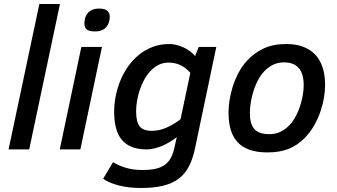

<svg xmlns="http://www.w3.org/2000/svg" viewBox="-20 -747 1685 960"><path d="M22.9 0 176.8 -727.1H279.8L126 0Z M278.8 0 386.7 -512.2H489.7L381.8 0ZM401.9 -628.9Q401.9 -642.6 405.5 -656.2Q409.2 -669.9 417.7 -680.4Q426.3 -690.9 440.4 -697.5Q454.6 -704.1 475.6 -704.1Q504.4 -704.1 516.6 -693.1Q528.8 -682.1 528.8 -664.1Q528.8 -650.4 525.1 -637.2Q521.5 -624 512.9 -613.5Q504.4 -603 490.5 -596.4Q476.6 -589.8 456.1 -589.8Q424.3 -589.8 413.1 -600.3Q401.9 -610.8 401.9 -628.9Z M954.6 -2.9Q943.4 49.3 923.8 86.4Q904.3 123.5 872.3 147.2Q840.3 170.9 794.7 181.9Q749 192.9 685.5 192.9Q623 192.9 574.5 180.4Q525.9 168 495.6 147L544.9 64Q575.2 82 611.1 92.5Q647 103 690.9 103Q729 103 756.6 97.2Q784.2 91.3 803.5 77.6Q822.8 64 834.7 41.3Q846.7 18.6 853.5 -15.1L863.8 -61Q846.7 -47.9 827.9 -36.6Q809.1 -25.4 789.8 -17.3Q770.5 -9.3 750.7 -4.6Q731 0 712.9 0Q669.4 0 638.7 -12.5Q607.9 -24.9 588.4 -48.8Q568.8 -72.8 559.8 -107.9Q550.8 -143.1 550.8 -189Q550.8 -227.5 558.8 -267.8Q566.9 -308.1 582.5 -345.7Q598.1 -383.3 621.6 -416.3Q645 -449.2 675.8 -473.9Q706.5 -498.5 744.1 -512.7Q781.7 -526.9 826.7 -526.9Q843.8 -526.9 861.8 -522.5Q879.9 -518.1 897 -510.3Q914.1 -502.4 929.2 -491.5Q944.3 -480.5 955.6 -466.8L973.6 -512.2H1061.5ZM931.6 -382.8Q909.7 -407.7 883.1 -420.9Q856.4 -434.1 822.8 -434.1Q795.4 -434.1 772.9 -422.6Q750.5 -411.1 732.4 -392.1Q714.4 -373 700.9 -348.1Q687.5 -323.2 678.5 -296.1Q669.4 -269 665 -241.9Q660.6 -214.8 660.6 -190.9Q660.6 -138.7 678 -115.7Q695.3 -92.8 738.8 -92.8Q775.4 -92.8 811.5 -108.4Q847.7 -124 882.8 -150.9Z M1122.6 -185.1Q1122.6 -211.4 1127.4 -244.6Q1132.3 -277.8 1143.3 -312.7Q1154.3 -347.7 1172.1 -382.1Q1189.9 -416.5 1216.3 -444.8Q1251 -482.4 1298.3 -504.6Q1345.7 -526.9 1411.6 -526.9Q1457 -526.9 1492.9 -514.2Q1528.8 -501.5 1554 -476.1Q1579.1 -450.7 1592.3 -412.1Q1605.5 -373.5 1605.5 -321.8Q1605.5 -294.9 1600.1 -260.7Q1594.7 -226.6 1582.5 -190.4Q1570.3 -154.3 1550.5 -119.4Q1530.8 -84.5 1502.4 -56.2Q1484.4 -38.1 1464.6 -24.7Q1444.8 -11.2 1422.4 -2.4Q1399.9 6.3 1373.8 10.7Q1347.7 15.1 1317.4 15.1Q1264.2 15.1 1227.1 1.7Q1189.9 -11.7 1166.7 -37.4Q1143.6 -63 1133.1 -100.1Q1122.6 -137.2 1122.6 -185.1ZM1229.5 -182.1Q1229.5 -155.3 1234.6 -135.5Q1239.7 -115.7 1251.2 -102.5Q1262.7 -89.4 1281.2 -82.8Q1299.8 -76.2 1326.7 -76.2Q1359.9 -76.2 1386 -89.8Q1412.1 -103.5 1432.6 -127Q1447.8 -144.5 1460.2 -168.5Q1472.7 -192.4 1481 -218.5Q1489.3 -244.6 1493.9 -271.2Q1498.5 -297.9 1498.5 -320.8Q1498.5 -435.1 1400.4 -435.1Q1365.2 -435.1 1337.6 -419.2Q1310.1 -403.3 1289.6 -377Q1275.4 -358.9 1264.4 -335.4Q1253.4 -312 1245.6 -285.9Q1237.8 -259.8 1233.6 -233.2Q1229.5 -206.5 1229.5 -182.1Z"/></svg>

Font: Clear Sans Medium
Style: Italic
Weight: 500
Italic angle: -12°
Foundry: Intel Corporation
Version: Version 1.00